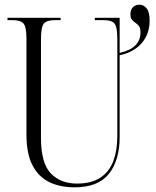

<svg xmlns="http://www.w3.org/2000/svg" viewBox="-20 -790 668 820"><path d="M299 10Q236 10 190 -12.5Q144 -35 118.5 -84.5Q93 -134 93 -215V-625Q93 -675 80.5 -689.5Q68 -704 33 -704H12V-714H239V-704H215Q180 -704 167.5 -689.5Q155 -675 155 -623V-201Q155 -93 197 -49.5Q239 -6 308 -6Q371 -6 409 -31.5Q447 -57 464 -102.5Q481 -148 481 -207V-624Q481 -675 469 -689.5Q457 -704 422 -704H385V-714H491V-564Q580 -584 580 -652Q580 -670 573.5 -678.5Q567 -687 558.5 -692.5Q550 -698 543.5 -705.5Q537 -713 537 -729Q537 -748 547.5 -759Q558 -770 575 -770Q594 -770 606.5 -754Q619 -738 619 -703Q619 -645 585.5 -606Q552 -567 491 -554V-205Q491 -105 445 -47.5Q399 10 299 10Z"/></svg>

Font: Noto Serif Display Condensed Light
Style: Regular
Weight: 300
Width: 3
Designer: Monotype Design Team
Foundry: Monotype Imaging Inc.
Version: Version 2.009